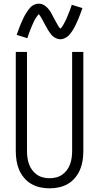

<svg xmlns="http://www.w3.org/2000/svg" viewBox="-20 -1018 540 1046"><path d="M250 8Q224 8 198.5 2.5Q173 -3 150.5 -16Q128 -29 111 -49.5Q94 -70 84 -93.5Q74 -117 70 -143Q66 -169 66 -195V-735H127V-195Q127 -177 129.5 -159Q132 -141 138 -124Q144 -107 155 -92Q166 -77 181 -66.5Q196 -56 214 -51.5Q232 -47 250 -47Q268 -47 286 -51.5Q304 -56 319 -66.5Q334 -77 345 -92Q356 -107 362 -124Q368 -141 370.5 -159Q373 -177 373 -195V-735H434V-195Q434 -169 430 -143Q426 -117 416 -93.5Q406 -70 389 -49.5Q372 -29 349.5 -16Q327 -3 301.5 2.5Q276 8 250 8ZM309 -804Q303 -804 297 -805.5Q291 -807 285.5 -809.5Q280 -812 275.5 -815Q271 -818 266.5 -822Q262 -826 258.5 -830.5Q255 -835 251.5 -840Q248 -845 244.5 -850Q241 -855 238.5 -860Q236 -865 233 -870Q230 -875 227 -880.5Q224 -886 221 -891.5Q218 -897 215 -903Q212 -909 209 -914Q206 -919 203.5 -923.5Q201 -928 197.5 -933Q194 -938 191 -941Q188 -938 181.5 -929Q175 -920 172 -915Q169 -910 166 -903.5Q163 -897 159.5 -889.5Q156 -882 152.5 -873.5Q149 -865 145 -855Q141 -845 137 -834Q133 -823 129 -810L71 -828Q75 -840 79 -850.5Q83 -861 86.5 -871Q90 -881 94 -889.5Q98 -898 101.5 -906Q105 -914 108.5 -921.5Q112 -929 115.5 -935Q119 -941 123 -947.5Q127 -954 132.5 -961.5Q138 -969 143.5 -975.5Q149 -982 156.5 -987Q164 -992 173 -995Q182 -998 191 -998Q204 -998 214.5 -993Q225 -988 233.5 -980Q242 -972 249 -962.5Q256 -953 261.5 -942.5Q267 -932 272.5 -921.5Q278 -911 284.5 -899.5Q291 -888 296.5 -878Q302 -868 309 -862Q312 -865 314 -867Q316 -869 319 -873.5Q322 -878 324 -881.5Q326 -885 327.5 -887.5Q329 -890 330.5 -893Q332 -896 333.5 -899Q335 -902 337 -905.5Q339 -909 340.5 -913Q342 -917 344 -921Q346 -925 347.5 -929.5Q349 -934 351 -938.5Q353 -943 355 -948Q357 -953 359 -958Q361 -963 363 -968.5Q365 -974 367 -980Q369 -986 371 -992L429 -974Q425 -962 421 -951.5Q417 -941 413.5 -931.5Q410 -922 406 -913Q402 -904 398.5 -896Q395 -888 391.5 -881Q388 -874 384.5 -867.5Q381 -861 377 -854.5Q373 -848 367.5 -840.5Q362 -833 356.5 -827Q351 -821 343.5 -816Q336 -811 327 -807.5Q318 -804 309 -804Z"/></svg>

Font: Iosevka Term Light
Style: Regular
Weight: 300
Monospace: yes
Designer: Belleve Invis
Foundry: Belleve Invis
Version: Version 9.0.1; ttfautohint (v1.8.3)